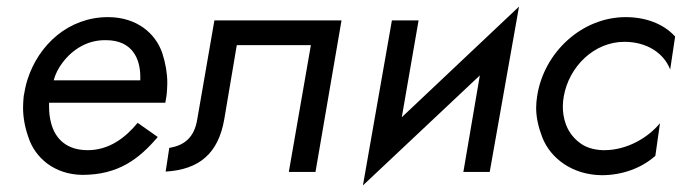

<svg xmlns="http://www.w3.org/2000/svg" viewBox="-20 -522 2075 583"><path d="M398 -149C360 -103 311 -66 246 -66C185 -66 148 -98 135 -149C131 -164 129 -180 129 -197C129 -201 129 -206 129 -210H482L486 -234C487 -246 488 -258 488 -270C488 -299 483 -329 473 -360C453 -420 396 -470 308 -470C189 -470 97 -387 63 -279C58 -263 55 -247 52 -230C51 -218 50 -207 50 -196C50 -167 55 -137 66 -106C86 -43 145 8 230 9C339 9 402 -39 459 -106ZM143 -278C148 -297 157 -315 170 -332C201 -373 246 -400 298 -400C299 -400 301 -400 302 -400C382 -400 406 -343 406 -289C406 -285 406 -282 406 -278Z M1017 -460H631L579 -160C570 -103 538 -80 494 -73L483 -1C585 -7 643 -56 661 -160L699 -385H924L857 0H938Z M1251 -460H1170L1082 41L1437 -293L1387 0H1467L1556 -502L1200 -166Z M1692 -230C1708 -320 1784 -395 1876 -395C1943 -395 1995 -362 2015 -311L2030 -411C1995 -450 1940 -470 1880 -470C1746 -470 1631 -362 1611 -230C1609 -218 1608 -205 1608 -194C1608 -165 1615 -135 1627 -104C1652 -41 1718 9 1807 10C1870 10 1929 -12 1970 -49L1984 -148C1948 -104 1884 -66 1815 -66C1814 -66 1812 -66 1811 -66C1781 -67 1756 -75 1737 -91C1698 -122 1689 -166 1689 -199C1689 -209 1690 -219 1692 -230Z"/></svg>

Font: Jost
Style: Italic
Weight: 400
Italic angle: -5°
Version: Version 3.710